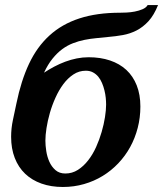

<svg xmlns="http://www.w3.org/2000/svg" viewBox="-20 -726 644 758"><path d="M398.9 -313Q398.9 -325.2 397.5 -339.8Q396 -354.5 392.3 -369.4Q388.7 -384.3 382.8 -398.2Q377 -412.1 368.2 -422.9Q359.4 -433.6 347.2 -440.2Q335 -446.8 318.8 -446.8Q292 -446.8 269.8 -432.1Q247.6 -417.5 230 -393.8Q212.4 -370.1 199 -340.3Q185.5 -310.5 176.8 -279.8Q168 -249 163.6 -220.5Q159.2 -191.9 159.2 -170.9Q159.2 -152.3 162.6 -129.9Q166 -107.4 174.8 -87.6Q183.6 -67.9 199 -54.4Q214.4 -41 237.8 -41Q265.1 -41 287.6 -55.4Q310.1 -69.8 328.1 -93Q346.2 -116.2 359.4 -145.5Q372.6 -174.8 381.3 -205.1Q390.1 -235.4 394.5 -263.7Q398.9 -292 398.9 -313ZM604 -706.1Q587.9 -666 566.2 -642.3Q544.4 -618.7 519 -605.7Q493.7 -592.8 465.1 -587.6Q436.5 -582.5 407.2 -580.1Q383.8 -577.6 360.4 -575.4Q336.9 -573.2 313.7 -568.6Q290.5 -564 268.3 -555.4Q246.1 -546.9 225.8 -532Q205.6 -517.1 187.3 -494.4Q168.9 -471.7 153.8 -439Q172.9 -451.7 194.1 -462.9Q215.3 -474.1 237.5 -482.4Q259.8 -490.7 283.2 -495.4Q306.6 -500 330.1 -500Q376.5 -500 414.3 -487.3Q452.1 -474.6 478.8 -450Q505.4 -425.3 519.8 -388.9Q534.2 -352.5 534.2 -305.2Q534.2 -261.7 523.7 -221.2Q513.2 -180.7 493.9 -145.5Q474.6 -110.4 447 -81.3Q419.4 -52.2 385.5 -31.5Q351.6 -10.7 311.8 0.7Q272 12.2 228 12.2Q181.6 12.2 143.8 -1.2Q106 -14.6 79.3 -40Q52.7 -65.4 38.3 -102.3Q23.9 -139.2 23.9 -186Q23.9 -219.2 31 -252.4Q38.1 -285.6 44.9 -317.9Q63 -406.7 94.5 -473.9Q126 -541 175.3 -585.9Q224.6 -630.9 293.5 -653.3Q362.3 -675.8 455.1 -675.8Q463.9 -675.8 479.7 -676.5Q495.6 -677.2 512.2 -680.4Q528.8 -683.6 543 -689.7Q557.1 -695.8 563 -706.1Z"/></svg>

Font: Charis SIL Cyr
Style: Bold Italic
Weight: 700
Italic angle: -11°
Foundry: SIL International
Version: Version 5.000